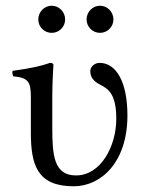

<svg xmlns="http://www.w3.org/2000/svg" viewBox="-20 -642 530 672"><path d="M163 -307C163 -354 167 -415 167 -415C167 -419 163 -422 155 -422C128 -412 90 -403 24 -394C22 -388 24 -381 26 -375C78 -370 88 -357 88 -303V-178C88 -65 110 10 238 10C332 10 426 -72 426 -238C426 -353 388 -422 328 -422C312 -422 296 -409 296 -393C296 -371 309 -357 328 -347C356 -332 387 -318 387 -226C387 -132 334 -28 246 -28C169 -28 163 -98 163 -194ZM114 -574C114 -548 135 -527 161 -527C187 -527 208 -548 208 -574C208 -600 187 -622 161 -622C135 -622 114 -600 114 -574ZM283 -574C283 -548 304 -527 330 -527C356 -527 377 -548 377 -574C377 -600 356 -622 330 -622C304 -622 283 -600 283 -574Z"/></svg>

Font: Libertinus Serif Display
Style: Regular
Weight: 400
Designer: Philipp H. Poll, Khaled Hosny
Foundry: Caleb Maclennan
Version: Version 7.050;RELEASE